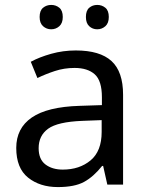

<svg xmlns="http://www.w3.org/2000/svg" viewBox="-20 -750 601 780"><path d="M288 -545Q386 -545 433 -502Q480 -459 480 -365V0H416L399 -76H395Q360 -32 321.5 -11Q283 10 215 10Q142 10 94 -28.5Q46 -67 46 -149Q46 -229 109 -272.5Q172 -316 303 -320L394 -323V-355Q394 -422 365 -448Q336 -474 283 -474Q241 -474 203 -461.5Q165 -449 132 -433L105 -499Q140 -518 188 -531.5Q236 -545 288 -545ZM314 -259Q214 -255 175.5 -227Q137 -199 137 -148Q137 -103 164.5 -82Q192 -61 235 -61Q303 -61 348 -98.5Q393 -136 393 -214V-262ZM141 -681Q141 -707 155 -718.5Q169 -730 188 -730Q207 -730 221 -718.5Q235 -707 235 -681Q235 -656 221 -643.5Q207 -631 188 -631Q169 -631 155 -643.5Q141 -656 141 -681ZM329 -681Q329 -707 342.5 -718.5Q356 -730 375 -730Q394 -730 408 -718.5Q422 -707 422 -681Q422 -656 408 -643.5Q394 -631 375 -631Q356 -631 342.5 -643.5Q329 -656 329 -681Z"/></svg>

Font: Noto Sans Medefaidrin
Style: Regular
Weight: 400
Designer: Dalton Maag Ltd
Foundry: Dalton Maag Ltd
Version: Version 1.002; ttfautohint (v1.8.4.7-5d5b)